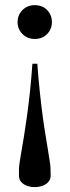

<svg xmlns="http://www.w3.org/2000/svg" viewBox="-20 -522 278 764"><path d="M55.5 177V148.5Q56 138.5 58.5 121.5Q61 104.5 65.5 79Q70 53.5 75.5 19.5Q81 -14.5 87 -57.2Q93 -100 98.8 -152.8Q104.5 -205.5 109 -268.5H128.5Q133 -205.5 138.8 -152.8Q144.5 -100 150.2 -57.2Q156 -14.5 161.8 19.5Q167.5 53.5 171.5 79Q175.5 104.5 178.2 121.5Q181 138.5 181 148.5L181.5 177Q181.5 192 172.2 202.2Q163 212.5 148.5 217.5Q134 222.5 118 222.5Q102.5 222.5 88 217.5Q73.5 212.5 64.5 202.2Q55.5 192 55.5 177ZM118.5 -367Q89 -367 69.5 -386.5Q50 -406 50 -434Q50 -462.5 69.5 -482Q89 -501.5 118.5 -501.5Q148.5 -501.5 167.5 -482Q186.5 -462.5 186.5 -434Q186.5 -406 167.5 -386.5Q148.5 -367 118.5 -367Z"/></svg>

Font: Newsreader 60pt
Style: Regular
Weight: 400
Designer: Hugues Gentile
Foundry: Production Type
Version: Version 1.003